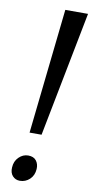

<svg xmlns="http://www.w3.org/2000/svg" viewBox="-98 -912 463 961"><g transform="rotate(10 134.0 -431.0)"><path d="M152.5 -872.5H268L144 -236.5H83ZM27 -50Q28.5 -81.5 49.2 -102Q70 -122.5 96.5 -122.5Q124.5 -122.5 137.8 -105.2Q151 -88 149.5 -63Q147.5 -30 126.2 -10.2Q105 9.5 76.5 9.5Q54 9.5 39.5 -6.5Q25 -22.5 27 -50Z"/></g></svg>

Font: Merriweather Text Regular
Style: Italic
Weight: 400
Italic angle: -7.8°
Designer: Eben Sorkin
Foundry: Eben Sorkin
Version: Version 2.100; ttfautohint (v1.7.19-72a1) -l 8 -r 50 -G 200 